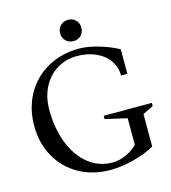

<svg xmlns="http://www.w3.org/2000/svg" viewBox="-129 -997 996 1117"><g transform="rotate(-15 368.5 -439.0)"><path d="M35 -347Q35 -453 81.5 -536.5Q128 -620 211 -667Q294 -714 400 -715Q452 -715 518 -696Q584 -677 637 -648V-500H599Q599 -551 571 -591Q543 -631 493 -653.5Q443 -676 380 -676Q312 -676 258 -642.5Q204 -609 174 -550Q144 -491 144 -415Q144 -302 179 -213Q214 -124 277 -74Q340 -24 420 -24Q464 -24 506.5 -44Q549 -64 580 -98L572 -71V-268L590 -246L441 -280V-300H731V-281L651 -242L667 -268V-54Q614 -24 539 -4.5Q464 15 400 15Q294 15 211 -31Q128 -77 81.5 -159.5Q35 -242 35 -347ZM320 -829Q320 -857 338.5 -875Q357 -893 385 -893Q412 -893 430 -875Q448 -857 448 -829Q448 -801 430 -783Q412 -765 385 -765Q357 -765 338.5 -783Q320 -801 320 -829Z"/></g></svg>

Font: Wittgenstein
Style: Regular
Weight: 400
Designer: Jörg Drees
Foundry: Jörg Drees
Version: Version 1.003;Glyphs 3.1.2 (3151)